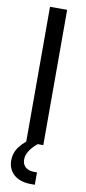

<svg xmlns="http://www.w3.org/2000/svg" viewBox="-105 -788 472 1048"><g transform="rotate(10 130.5 -264.5)"><path d="M178 0H83V-750H178ZM148.5 221Q88 221 54 191Q20 161 20 112.5Q20 68 48.2 32.2Q76.5 -3.5 129 -34H147V0Q119 23 103.8 46.8Q88.5 70.5 88.5 95.5Q88.5 122 106 137.2Q123.5 152.5 154 152.5H170V221Z"/></g></svg>

Font: Mohave Light Medium
Style: Regular
Weight: 500
Version: Version 2.003